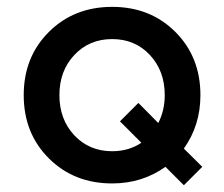

<svg xmlns="http://www.w3.org/2000/svg" viewBox="-20 -530 660 565"><path d="M310.1 9.8Q197.8 9.8 123.8 -64Q49.8 -137.7 49.8 -250Q49.8 -362.3 123.8 -436Q197.8 -509.8 310.1 -509.8Q422.4 -509.8 496.1 -436Q569.8 -362.3 569.8 -250Q569.8 -161.1 521 -92.8L575.2 -39.1L521 15.1L466.8 -39.1Q398.4 9.8 310.1 9.8ZM310.1 -85Q358.9 -85 396 -109.9L333 -172.9L387.2 -227.1L445.8 -168Q464.8 -205.1 464.8 -250Q464.8 -321.3 421.1 -368.2Q377.4 -415 310.1 -415Q242.7 -415 198.7 -368.2Q154.8 -321.3 154.8 -250Q154.8 -178.7 198.7 -131.8Q242.7 -85 310.1 -85Z"/></svg>

Font: Optician Sans
Style: Regular
Weight: 400
Designer: Fábio Duarte Martins, Simen Schikulski
Version: Version 1.002